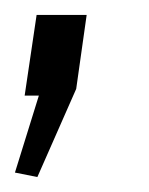

<svg xmlns="http://www.w3.org/2000/svg" viewBox="-30 -128 200 257"><path d="M86 -108 72 -9 20 109 -10 103 22 0H3L19 -108Z"/></svg>

Font: Pathway Extreme 28pt Light
Style: Italic
Weight: 300
Italic angle: -8°
Designer: Eduardo Rodriguez Tunni
Foundry: Eduardo Rodriguez Tunni
Version: Version 1.001;gftools[0.9.26]